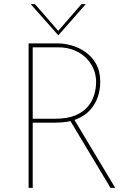

<svg xmlns="http://www.w3.org/2000/svg" viewBox="-20 -913 657 933"><path d="M263 -702Q293 -702 328.5 -692Q364 -682 395.5 -660Q427 -638 447 -602.5Q467 -567 467 -515Q467 -477 455 -441.5Q443 -406 417.5 -378Q392 -350 351 -333.5Q310 -317 250 -317H139V0H119V-702ZM247 -336Q307 -336 345.5 -352Q384 -368 406 -394Q428 -420 437.5 -451.5Q447 -483 447 -514Q447 -551 432.5 -582.5Q418 -614 393 -636.5Q368 -659 335 -671Q302 -683 264 -683H139V-336ZM339 -335 540 0H517L316 -335ZM150 -893 269 -756 256 -755 376 -893H397L264 -742H263L129 -893Z"/></svg>

Font: Josefin Sans Thin Thin
Style: Regular
Weight: 250
Version: Version 2.001